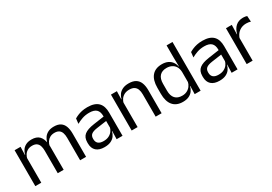

<svg xmlns="http://www.w3.org/2000/svg" viewBox="22 -1457 3203 2261"><g transform="rotate(-30 1623.5 -326.5)"><path d="M756.3 0H675.4V-305.7Q675.4 -344.2 665.7 -372.4Q656.1 -400.7 633.9 -416.1Q611.7 -431.4 574.1 -431.4Q538.6 -431.4 512.5 -417.1Q486.4 -402.7 470.4 -378.3Q454.4 -353.9 448 -322.9L435.5 -380.5H445.6Q453.6 -411.8 472.7 -438.8Q491.7 -465.9 524.1 -482.4Q556.4 -498.9 604.5 -498.9Q658.9 -498.9 692.2 -477.5Q725.6 -456 741 -414.7Q756.3 -373.5 756.3 -314.5ZM147 0H66.1V-488.2H147L143.4 -370.8L147 -366.1ZM451.5 0H370.9V-305.6Q370.9 -344.1 361.3 -372.4Q351.6 -400.7 329.5 -416.1Q307.4 -431.4 269.8 -431.4Q234 -431.4 208 -417Q181.9 -402.5 165.9 -377.8Q150 -353 143.5 -321.5L128.7 -378.9H146.7Q153.9 -412.1 172.5 -439.3Q191.2 -466.5 222.7 -482.7Q254.3 -498.9 299.9 -498.9Q367.6 -498.9 402.7 -464.1Q437.9 -429.2 447 -361.9Q449.3 -352 450.4 -340.3Q451.5 -328.6 451.5 -317.1Z M1252 0H1171.4L1175 -118.6L1171.9 -131.1V-286.5L1172.3 -314.9Q1172.3 -374.3 1142.2 -403Q1112 -431.7 1046.4 -431.7Q994.2 -431.7 950.4 -416.5Q906.6 -401.3 872.4 -381.5L880 -450.4Q899.1 -462 925.4 -473.3Q951.7 -484.7 985.3 -492Q1018.9 -499.3 1059.3 -499.3Q1111.8 -499.3 1148.6 -486.6Q1185.4 -473.9 1208.2 -449.9Q1231 -425.8 1241.5 -392Q1252 -358.1 1252 -316.2ZM1003.4 10.7Q930.9 10.7 892.3 -24.6Q853.6 -60 853.6 -125.7V-140Q853.6 -207.4 895.3 -240.7Q937 -274.1 1028.2 -286.9L1182.5 -309.2L1186.9 -249.8L1038 -228.6Q982.2 -220.7 958.2 -201.4Q934.1 -182 934.1 -144.5V-136.6Q934.1 -97.9 957.9 -77.4Q981.7 -56.8 1029.1 -56.8Q1070.9 -56.8 1100.9 -71.4Q1130.9 -86 1149.4 -110.5Q1168 -135.1 1174.5 -165.2L1187.2 -109.8H1171.7Q1164.6 -77.8 1145.3 -50.3Q1126.1 -22.8 1091.5 -6.1Q1056.9 10.7 1003.4 10.7Z M1783.4 0H1702.5V-303.7Q1702.5 -343 1691.7 -371.5Q1681 -399.9 1656.7 -415.7Q1632.3 -431.4 1590.6 -431.4Q1552.1 -431.4 1523.8 -417Q1495.5 -402.5 1478 -377.8Q1460.5 -353 1453.5 -321.5L1439 -378.9H1456.7Q1464.3 -412.1 1484.3 -439.3Q1504.3 -466.5 1538.1 -482.7Q1571.9 -498.9 1621 -498.9Q1679.2 -498.9 1714.7 -477.1Q1750.3 -455.2 1766.8 -413.8Q1783.4 -372.3 1783.4 -312.6ZM1457 0H1376.1V-488.2H1457L1453.4 -371.1L1457 -366.3Z M2069.9 10.7Q1982.1 10.7 1936 -43.9Q1889.8 -98.6 1889.8 -202.9V-283.6Q1889.8 -388.7 1936.4 -443.8Q1983 -498.9 2073.4 -498.9Q2118.3 -498.9 2151.4 -483.7Q2184.5 -468.5 2205 -440.9Q2225.5 -413.4 2232.3 -375.9H2259.1L2235.2 -301.3Q2233.3 -344.6 2215.6 -373.8Q2197.8 -403 2167.6 -418Q2137.5 -433 2098.3 -433Q2036.7 -433 2003.9 -397.1Q1971.1 -361.2 1971.1 -291.1V-197.8Q1971.1 -128.8 2003.7 -92.8Q2036.3 -56.8 2098.6 -56.8Q2135.7 -56.8 2164.1 -71.2Q2192.6 -85.6 2211.4 -110.8Q2230.2 -136 2236.8 -168L2256.8 -109.9H2233.2Q2226 -76.8 2206.3 -49.3Q2186.6 -21.8 2153.2 -5.6Q2119.8 10.7 2069.9 10.7ZM2313.8 0H2232.9L2236.6 -117.9L2235.2 -143.9V-348.1L2235.7 -365L2233.3 -503.5V-662.5H2313.8Z M2816 0H2735.4L2739 -118.6L2735.9 -131.1V-286.5L2736.3 -314.9Q2736.3 -374.3 2706.2 -403Q2676 -431.7 2610.4 -431.7Q2558.2 -431.7 2514.4 -416.5Q2470.6 -401.3 2436.4 -381.5L2444 -450.4Q2463.1 -462 2489.4 -473.3Q2515.7 -484.7 2549.3 -492Q2582.9 -499.3 2623.3 -499.3Q2675.8 -499.3 2712.6 -486.6Q2749.4 -473.9 2772.2 -449.9Q2795 -425.8 2805.5 -392Q2816 -358.1 2816 -316.2ZM2567.4 10.7Q2494.9 10.7 2456.3 -24.6Q2417.6 -60 2417.6 -125.7V-140Q2417.6 -207.4 2459.3 -240.7Q2501 -274.1 2592.2 -286.9L2746.5 -309.2L2750.9 -249.8L2602 -228.6Q2546.2 -220.7 2522.2 -201.4Q2498.1 -182 2498.1 -144.5V-136.6Q2498.1 -97.9 2521.9 -77.4Q2545.7 -56.8 2593.1 -56.8Q2634.9 -56.8 2664.9 -71.4Q2694.9 -86 2713.4 -110.5Q2732 -135.1 2738.5 -165.2L2751.2 -109.8H2735.7Q2728.6 -77.8 2709.3 -50.3Q2690.1 -22.8 2655.5 -6.1Q2620.9 10.7 2567.4 10.7Z M3017.2 -298.3 2998.7 -360.9 3018.7 -361.9Q3034.4 -424 3073.4 -459.8Q3112.4 -495.6 3176.9 -495.6Q3193.2 -495.6 3205.9 -493.1Q3218.6 -490.6 3228.4 -487.2L3233.4 -408.3Q3221.2 -412.7 3205.8 -415.2Q3190.4 -417.7 3172.2 -417.7Q3117 -417.7 3076.2 -387.1Q3035.5 -356.6 3017.2 -298.3ZM3021 0H2940.1V-488.2H3019L3015 -344L3021 -338Z"/></g></svg>

Font: Anek Malayalam Medium
Style: Regular
Weight: 500
Designer: Maithili Shingre (Malayalam) & Yesha Goshar (Latin)
Foundry: Ek Type
Version: Version 1.003